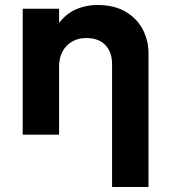

<svg xmlns="http://www.w3.org/2000/svg" viewBox="-20 -540 682 770"><path d="M429.5 210V-282.5Q429.5 -330.5 402.8 -359Q376 -387.5 325.5 -387.5Q293.5 -387.5 269 -373.2Q244.5 -359 230.8 -333.5Q217 -308 217 -274.5V0H71V-505H217V-448Q246 -486 285.8 -503Q325.5 -520 369 -520Q439.5 -520 485.2 -492.2Q531 -464.5 553.2 -420.5Q575.5 -376.5 575.5 -328V210Z"/></svg>

Font: Geologica Roman SemiBold
Style: Regular
Weight: 600
Designer: Sindre Bremnes, Frode Helland
Foundry: Monokrom Skriftforlag AS
Version: Version 1.010;gftools[0.9.28]